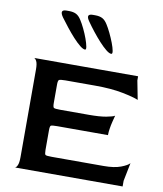

<svg xmlns="http://www.w3.org/2000/svg" viewBox="-95 -960 877 1036"><g transform="rotate(10 344.0 -442.0)"><path d="M57 0Q64 0 71 -14Q78 -28 78 -60V-540Q78 -572 71 -585.5Q64 -599 57 -600H627V-577L647 -474Q622 -485 559 -497.5Q496 -510 407 -510H245Q215 -510 209.5 -505.5Q204 -501 204 -480V-379Q204 -357 209.5 -353Q215 -349 244 -349H402Q460 -349 495.5 -355.5Q531 -362 542 -369Q538 -354 533 -334Q528 -314 525 -294Q522 -274 522 -259H244Q215 -259 209.5 -255.5Q204 -252 204 -229V-122Q204 -99 209 -95Q214 -91 244 -91H528Q586 -91 621.5 -104.5Q657 -118 668 -131L648 -31V0ZM320 -692Q327 -692 324 -709Q321 -726 312 -751Q303 -776 290.5 -802Q278 -828 267 -845Q254 -866 238.5 -874Q223 -882 199 -882H185Q145 -882 173 -842Q190 -819 210.5 -793Q231 -767 252 -744Q273 -721 291 -706.5Q309 -692 320 -692ZM463 -694Q471 -694 468 -711Q465 -728 455.5 -753Q446 -778 433.5 -804Q421 -830 410 -847Q397 -868 381.5 -876Q366 -884 342 -884H329Q288 -884 317 -844Q333 -821 353.5 -795Q374 -769 395 -746Q416 -723 434 -708.5Q452 -694 463 -694Z"/></g></svg>

Font: Red Rose Medium
Style: Regular
Weight: 500
Designer: Jaikishan Patel
Version: Version 2.000